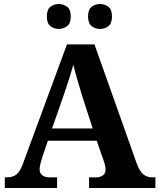

<svg xmlns="http://www.w3.org/2000/svg" viewBox="-20 -935 793 955"><path d="M4 0V-53H16Q43 -53 61.5 -67Q80 -81 96 -126L313 -714H450L659 -125Q674 -83 692.5 -68Q711 -53 735 -53H753V0H423V-53H462Q477 -53 491 -62Q505 -71 505 -92Q505 -104 502 -115.5Q499 -127 496 -135L461 -235H218L189 -149Q185 -137 181 -120.5Q177 -104 177 -92Q177 -73 191 -63Q205 -53 222 -53H264V0ZM239 -296H441L388 -460Q378 -494 365.5 -536Q353 -578 345 -613Q336 -581 323 -540.5Q310 -500 298 -465ZM478 -791Q454 -791 436 -804.8Q418 -818.6 418 -852.7Q418 -888 436 -901.5Q454 -915 478 -915Q501 -915 519 -901.7Q537 -888.4 537 -853Q537 -818.7 519 -804.8Q501 -791 478 -791ZM272 -791Q249 -791 231 -804.8Q213 -818.6 213 -852.7Q213 -888 231 -901.5Q249 -915 272 -915Q295 -915 313.5 -901.7Q332 -888.4 332 -853Q332 -818.7 313.5 -804.8Q295 -791 272 -791Z"/></svg>

Font: Noto Serif Vithkuqi
Style: Regular
Weight: 400
Version: Version 1.005